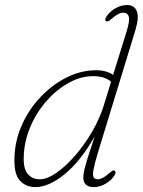

<svg xmlns="http://www.w3.org/2000/svg" viewBox="-20 -737 568 764"><path d="M519 -618 368.5 -126Q355.5 -82.5 351.8 -60.5Q348 -38.5 352.8 -31Q357.5 -23.5 369 -23.5Q387.5 -23.5 414.5 -48Q421.5 -53.5 426.2 -56.8Q431 -60 435.5 -58Q444 -53.5 436 -40Q424.5 -21 401.5 -6.8Q378.5 7.5 353 7.5Q311.5 7.5 311.5 -31Q311.5 -43 315.5 -60.8Q319.5 -78.5 329.2 -109.8Q339 -141 357 -194.5Q300.5 -95 237.2 -43.8Q174 7.5 121 7.5Q83.5 7.5 59.5 -18Q35.5 -43.5 37.5 -107Q39 -178 67.8 -241.2Q96.5 -304.5 143.5 -353.2Q190.5 -402 247.2 -429.8Q304 -457.5 361.5 -457.5Q404 -457.5 430 -439L484 -612.5Q497 -654.5 492.5 -670.5Q488 -686.5 470.5 -686.5Q461 -686.5 450.2 -681Q439.5 -675.5 424 -662Q408.5 -649 403 -652Q394.5 -655.5 402.5 -669.5Q415 -690 438.5 -703.5Q462 -717 485.5 -717Q514.5 -717 524.2 -692.8Q534 -668.5 519 -618ZM74.5 -112.5Q72.5 -66 90.5 -44.8Q108.5 -23.5 138 -23.5Q167 -23.5 204 -49Q241 -74.5 278.2 -117.2Q315.5 -160 345.8 -211.8Q376 -263.5 392.5 -316L422 -412Q396.5 -434 350 -434Q301.5 -434 253.2 -407.2Q205 -380.5 165 -335Q125 -289.5 100.5 -231.8Q76 -174 74.5 -112.5Z"/></svg>

Font: Fraunces 9pt S050 Thin
Style: Italic
Weight: 100
Italic angle: -16°
Version: Version 1.000; ttfautohint (v1.8.3)